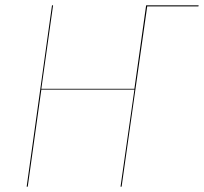

<svg xmlns="http://www.w3.org/2000/svg" viewBox="-20 -700 765 720"><path d="M724 -676H532L436 0H432L484 -364H135L84 0H80L175 -680H179L135 -367H484L528 -680H725Z"/></svg>

Font: Fira Sans Condensed Four
Style: Italic
Weight: 100
Width: 3
Italic angle: -8°
Designer: bBox Type GmbH & Carrois Corporate GbR & Edenspiekermann AG
Foundry: bBox Type GmbH & Carrois Corporate GbR & Edenspiekermann AG
Version: Version 4.301